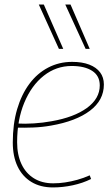

<svg xmlns="http://www.w3.org/2000/svg" viewBox="-20 -811 481 841"><path d="M55 -270Q89 -268 128.5 -270.5Q168 -273 206 -280Q304 -297 360.5 -338Q417 -379 417 -437Q417 -479 384 -500.5Q351 -522 294 -522Q226 -522 172 -479.5Q118 -437 86.5 -361.5Q55 -286 55 -188Q55 -133 74 -92.5Q93 -52 128.5 -30Q164 -8 213 -8Q239 -8 265.5 -12Q292 -16 319 -23.5Q346 -31 373 -43L379 -27Q343 -9 299 0.5Q255 10 212 10Q157 10 117.5 -14Q78 -38 57 -82Q36 -126 36 -187Q36 -268 55 -332.5Q74 -397 108.5 -443.5Q143 -490 191 -515Q239 -540 296 -540Q340 -540 371 -528Q402 -516 418.5 -494Q435 -472 435 -441Q435 -372 374 -326Q313 -280 204 -261Q165 -254 125 -252.5Q85 -251 51 -252ZM238 -597 150 -791H172L257 -597ZM355 -597 266 -791H289L373 -597Z"/></svg>

Font: Georama ExtraCondensed Thin Thin
Style: Italic
Weight: 250
Italic angle: -9°
Version: Version 1.001